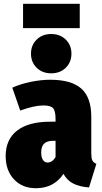

<svg xmlns="http://www.w3.org/2000/svg" viewBox="-20 -976 540 1016"><path d="M490 -109 451 16Q401 12 368 -4.5Q335 -21 316 -56Q265 20 170 20Q98 20 54 -27Q10 -74 10 -150Q10 -238 70.5 -285Q131 -332 246 -332H274V-346Q274 -389 261 -403.5Q248 -418 209 -418Q162 -418 87 -391L45 -512Q89 -532 143.5 -543Q198 -554 245 -554Q358 -554 410.5 -507Q463 -460 463 -358V-165Q463 -139 468.5 -127.5Q474 -116 490 -109ZM274 -145V-231H263Q229 -231 213.5 -216Q198 -201 198 -169Q198 -144 207 -130Q216 -116 232 -116Q257 -116 274 -145ZM358 -692Q358 -647 328 -617.5Q298 -588 251 -588Q204 -588 174 -617.5Q144 -647 144 -692Q144 -737 174 -766.5Q204 -796 251 -796Q298 -796 328 -766.5Q358 -737 358 -692ZM402 -827H102V-956H402Z"/></svg>

Font: Fira Sans Condensed Black
Style: Regular
Weight: 900
Width: 3
Designer: Carrois Corporate & Edenspiekermann AG
Foundry: Carrois Corporate GbR & Edenspiekermann AG
Version: Version 4.203